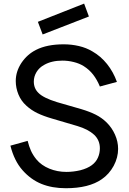

<svg xmlns="http://www.w3.org/2000/svg" viewBox="-20 -1006 698 1042"><path d="M211.5 -819 185.5 -887.5 436.5 -986.5 462.5 -916.5ZM522 -536.5Q506.5 -574 485.5 -601Q464.5 -628 434.5 -647Q411.5 -661.5 380.8 -669.2Q350 -677 318.5 -677Q260 -677 220 -654Q193 -639.5 178.2 -615Q163.5 -590.5 163.5 -563.5Q163.5 -526 188.5 -502Q214.5 -475 288.5 -452L422 -413.5Q467 -400 499.8 -383.5Q532.5 -367 558.5 -341.5Q587.5 -313 604.2 -275.2Q621 -237.5 621 -198Q621 -151 597 -106Q572.5 -61 532.5 -33.5Q462.5 15.5 337.5 15.5Q262.5 15.5 204.8 -8Q147 -31.5 102 -82.5Q57 -133.5 36.5 -215.5L130 -241.5Q137.5 -211.5 148 -188Q158.5 -164.5 177 -141.5Q190.5 -125 208.5 -112.2Q226.5 -99.5 247.8 -90.8Q269 -82 292.5 -77.5Q316 -73 340.5 -73Q377.5 -73 416 -82Q454.5 -92 478 -109.5Q500.5 -126 511.2 -150Q522 -174 522 -201Q522 -245.5 490.5 -275Q458.5 -304.5 400 -322L262.5 -362.5Q216 -376 182.5 -392.2Q149 -408.5 123 -432.5Q94.5 -458 80 -493.5Q65.5 -529 65.5 -566.5Q65.5 -618 96.5 -665Q128 -711.5 176 -735.5Q235 -765.5 326 -765.5Q368 -765.5 408 -756.2Q448 -747 481.5 -727Q527 -701 561 -658.5Q595 -616 614.5 -561.5Z"/></svg>

Font: Russisch Sans Medium
Style: Regular
Weight: 500
Width: 4
Designer: Michael Sharanda (font) & Cristiano Sobral (main changes)
Foundry: Michael Sharanda
Version: Version 2.00;September 8, 2020;FontCreator 13.0.0.2681 64-bi